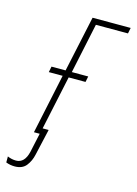

<svg xmlns="http://www.w3.org/2000/svg" viewBox="-179 -585 571 803"><g transform="rotate(15 106.5 -183.5)"><path d="M-34 159Q-1 159 15.5 138Q32 117 38 89L64 -25H38L88 -259H161L166 -284H95L141 -501H280L285 -526H120L68 -284H7L2 -259H62L7 0H32L14 83Q2 134 -35 134Q-54 134 -72 126V152Q-54 159 -34 159Z"/></g></svg>

Font: Noto Sans Display Condensed Thin
Style: Italic
Weight: 250
Width: 3
Italic angle: -12°
Designer: Monotype Design Team
Foundry: Monotype Imaging Inc.
Version: Version 1.900